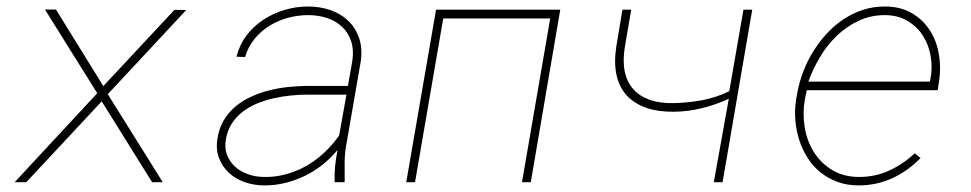

<svg xmlns="http://www.w3.org/2000/svg" viewBox="-20 -558 2975 588"><path d="M296.4 -294.4 514.2 -527.8 550.3 -527.3 310.1 -269.5 478.5 0H445.8L291.5 -247.6L60.5 0H24.9L277.8 -272.5L117.7 -528.8H151.4Z M1004.9 0Q1003.9 -25.4 1006.3 -49.6Q1008.8 -73.7 1013.7 -98.6Q992.7 -73.2 967 -53Q941.4 -32.7 912.4 -18.8Q883.3 -4.9 851.6 2.7Q819.8 10.3 786.6 9.8Q755.9 9.3 728 -0.7Q700.2 -10.7 680.4 -29.3Q660.6 -47.9 650.6 -74.2Q640.6 -100.6 646 -133.8Q650.9 -165.5 665.3 -189.7Q679.7 -213.9 700.9 -231.7Q722.2 -249.5 748.3 -261.5Q774.4 -273.4 802.7 -280.8Q831.1 -288.1 860.4 -291.3Q889.6 -294.4 917 -294.9H1045.4L1059.1 -372.1Q1064 -405.8 1055.4 -431.6Q1046.9 -457.5 1028.3 -475.3Q1009.8 -493.2 982.7 -502.4Q955.6 -511.7 923.8 -511.7Q892.1 -511.7 861.6 -503.4Q831.1 -495.1 804.9 -478.8Q778.8 -462.4 759.3 -438.5Q739.7 -414.6 730.5 -383.3L704.1 -384.3Q713.4 -420.9 735.1 -449.5Q756.8 -478 786.6 -497.6Q816.4 -517.1 851.6 -527.6Q886.7 -538.1 923.3 -538.1Q960.4 -538.1 992.4 -526.9Q1024.4 -515.6 1046.9 -493.9Q1069.3 -472.2 1079.8 -441.2Q1090.3 -410.2 1085 -371.1L1039.1 -106.4Q1035.2 -80.6 1035.4 -55.4Q1035.6 -30.3 1035.6 -4.4L1035.2 0ZM786.1 -16.1Q821.8 -15.1 855.2 -24.2Q888.7 -33.2 918.2 -50Q947.8 -66.9 973.1 -90.6Q998.5 -114.3 1018.6 -143.1L1041 -268.1H918.5Q895 -268.1 869.1 -265.4Q843.3 -262.7 817.4 -256.8Q791.5 -251 767.6 -241.2Q743.7 -231.4 723.9 -216.3Q704.1 -201.2 690.4 -180.4Q676.8 -159.7 671.9 -131.8Q667 -105 675.3 -83.7Q683.6 -62.5 700 -47.6Q716.3 -32.7 739 -24.7Q761.7 -16.6 786.1 -16.1Z M1605.5 0H1578.6L1665 -501.5H1337.4L1251 0H1224.1L1315.4 -528.3H1695.8Z M2192.9 0H2166L2211.9 -255.4Q2172.4 -237.3 2130.1 -226.8Q2087.9 -216.3 2043.9 -215.8Q1995.1 -215.3 1958.7 -228Q1922.4 -240.7 1899.4 -265.6Q1876.5 -290.5 1868.2 -327.9Q1859.9 -365.2 1867.2 -414.1L1886.2 -528.3H1913.1L1893.6 -414.1Q1886.7 -371.6 1893.3 -339.4Q1899.9 -307.1 1919.2 -285.2Q1938.5 -263.2 1970 -252.2Q2001.5 -241.2 2043.9 -242.2Q2087.4 -243.2 2130.6 -251.2Q2173.8 -259.3 2213.4 -278.8L2256.8 -528.3H2283.7Z M2609.4 9.8Q2574.2 9.8 2544.9 -1Q2515.6 -11.7 2492.7 -30.3Q2469.7 -48.8 2453.6 -74Q2437.5 -99.1 2428 -128.2Q2418.5 -157.2 2415.8 -189.2Q2413.1 -221.2 2418 -252.9L2421.9 -274.4Q2427.7 -306.6 2439.9 -338.6Q2452.1 -370.6 2470.2 -399.9Q2488.3 -429.2 2511.5 -454.6Q2534.7 -480 2562.5 -498.5Q2590.3 -517.1 2622.1 -527.6Q2653.8 -538.1 2689.5 -538.1Q2736.3 -538.1 2770.5 -518.8Q2804.7 -499.5 2825.9 -467.8Q2847.2 -436 2854.7 -395.5Q2862.3 -355 2856.4 -312.5L2851.6 -281.7H2450.7L2449.2 -274.4L2444.8 -252.9Q2437.5 -210.9 2444.3 -168.7Q2451.2 -126.5 2472.2 -92.8Q2493.2 -59.1 2527.6 -37.8Q2562 -16.6 2608.9 -16.1Q2659.2 -15.6 2702.1 -35.2Q2745.1 -54.7 2781.2 -88.4L2799.3 -74.2Q2761.2 -34.7 2713.1 -12.5Q2665 9.8 2609.4 9.8ZM2689.9 -511.7Q2646 -511.7 2608.9 -494.1Q2571.8 -476.6 2542.2 -448Q2512.7 -419.4 2491 -382.8Q2469.2 -346.2 2455.6 -308.1H2827.6L2829.1 -314.5Q2836.4 -350.1 2830.3 -385.5Q2824.2 -420.9 2806.4 -448.7Q2788.6 -476.6 2759 -494.1Q2729.5 -511.7 2689.9 -511.7Z"/></svg>

Font: Roboto Mono Thin
Style: Italic
Weight: 250
Designer: Google
Version: Version 2.000985; 2015; ttfautohint (v1.3)